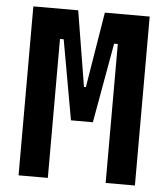

<svg xmlns="http://www.w3.org/2000/svg" viewBox="-51 -739 688 785"><g transform="rotate(5 293.0 -346.5)"><path d="M54.2 0V-693.4H238.3L289.1 -383.3H296.9L347.7 -693.4H531.7V0H411.6V-570.3H396.5L337.9 -242.7H248L189.5 -570.3H174.3V0Z"/></g></svg>

Font: Cascadia Mono
Style: Bold
Weight: 700
Monospace: yes
Designer: Aaron Bell
Foundry: Saja Typeworks
Version: Version 2404.023; ttfautohint (v1.8.4)